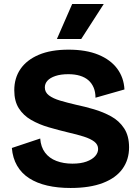

<svg xmlns="http://www.w3.org/2000/svg" viewBox="-20 -921 698 955"><path d="M331 14Q267 14 215 2Q163 -10 125 -34.5Q87 -59 65 -97Q43 -135 39 -185L180 -232Q183 -190 204 -162Q225 -134 260.5 -120.5Q296 -107 340 -107Q382 -107 410.5 -117.5Q439 -128 453.5 -144.5Q468 -161 468 -180Q468 -202 449 -216.5Q430 -231 397 -241.5Q364 -252 320 -262Q270 -274 222 -288Q174 -302 135 -324.5Q96 -347 73.5 -382.5Q51 -418 51 -472Q51 -533 82 -578Q113 -623 173 -648.5Q233 -674 321 -674Q408 -674 469 -649Q530 -624 563 -579.5Q596 -535 599 -476L455 -435Q455 -464 445.5 -486Q436 -508 419 -522.5Q402 -537 377 -544.5Q352 -552 320 -552Q282 -552 255.5 -543Q229 -534 216 -519.5Q203 -505 203 -486Q203 -462 223.5 -446.5Q244 -431 279.5 -420.5Q315 -410 358 -400Q401 -391 447 -377.5Q493 -364 533 -342Q573 -320 597.5 -282.5Q622 -245 622 -188Q622 -127 589.5 -81.5Q557 -36 492 -11Q427 14 331 14ZM384 -727H263L339 -901H496Z"/></svg>

Font: Bricolage Grotesque ExtraBold
Style: Regular
Weight: 800
Designer: Mathieu Triay
Foundry: Atelier Triay
Version: Version 1.001;gftools[0.9.33.dev8+g029e19f]